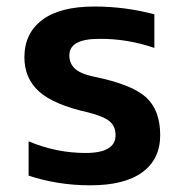

<svg xmlns="http://www.w3.org/2000/svg" viewBox="-20 -550 558 580"><path d="M446.3 -506.8V-405.3Q363.3 -433.6 279.3 -432.6Q189.5 -432.6 189.5 -382.8Q189.5 -358.4 206.1 -342.8Q222.7 -327.1 263.7 -318.4Q378.9 -294.9 421.4 -255.9Q463.9 -216.8 463.9 -141.6Q463.9 -69.3 410.2 -29.8Q356.4 9.8 252.9 9.8Q154.3 9.8 66.4 -19.5V-123Q150.4 -87.9 238.3 -87.9Q329.1 -87.9 329.1 -141.6Q329.1 -168 311.5 -183.1Q293.9 -198.2 248 -210Q142.6 -233.4 98.1 -273.4Q53.7 -313.5 53.7 -377Q53.7 -449.2 107.4 -489.7Q161.1 -530.3 265.6 -530.3Q357.4 -530.3 446.3 -506.8Z"/></svg>

Font: Mgen+ 1c bold
Style: Bold
Weight: 700
Designer: [Source Han Sans]
Ryoko NISHIZUKA  (kana & ideographs); Paul D. Hunt (Latin, Greek & Cyrillic); Wenlong ZHANG  (bopomofo
Version: Version 1.059.20150602